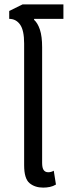

<svg xmlns="http://www.w3.org/2000/svg" viewBox="-20 -845 309 875"><path d="M177 10Q139 10 114.5 -10.5Q90 -31 90 -92V-647Q90 -707 71.5 -733Q53 -759 22 -759V-795L83 -825H269V-759H136L135 -755Q152 -740 162 -709.5Q172 -679 172 -630V-103Q172 -80 179 -70Q186 -60 200 -60Q213 -60 225 -67L235 -4Q222 4 207 7Q192 10 177 10Z"/></svg>

Font: Noto Sans Thai ExtCond
Style: Regular
Weight: 400
Width: 2
Designer: Monotype Design Team
Foundry: Monotype Imaging Inc.
Version: Version 2.002; ttfautohint (v1.8.4.7-5d5b)